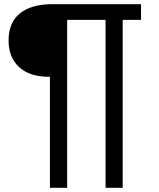

<svg xmlns="http://www.w3.org/2000/svg" viewBox="-20 -749 762 920"><path d="M219.2 -380.9Q122.6 -380.4 71.8 -427.2Q21 -474.1 21 -555.2Q21 -641.1 75.7 -685.1Q130.4 -729 231 -729H655.8V-653.8H567.9V150.9H485.8V-653.8H301.8V150.9H219.2Z"/></svg>

Font: Lumene Sans Expanded
Style: Regular
Weight: 400
Width: 7
Designer: Deni Anggara
Version: Version 1.003;Glyphs 3.1.2 (3151)